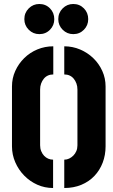

<svg xmlns="http://www.w3.org/2000/svg" viewBox="-20 -937 564 962"><path d="M347 -766Q316 -766 294 -788Q272 -810 272 -841Q272 -873 294 -895Q316 -917 347 -917Q379 -917 400.5 -895Q422 -873 422 -841Q422 -810 400.5 -788Q379 -766 347 -766ZM177 -766Q146 -766 124 -788Q102 -810 102 -841Q102 -873 124 -895Q146 -917 177 -917Q209 -917 230.5 -895Q252 -873 252 -841Q252 -810 230.5 -788Q209 -766 177 -766ZM302 5V-137Q315 -137 326.5 -142.5Q338 -148 347.5 -157.5Q357 -167 362.5 -180Q368 -193 368 -209V-488Q368 -505 363 -518.5Q358 -532 349.5 -542.5Q341 -553 329 -558.5Q317 -564 302 -564V-705Q344 -705 381.5 -689Q419 -673 447.5 -645.5Q476 -618 492.5 -581.5Q509 -545 509 -504V-204Q509 -160 494.5 -122Q480 -84 453 -55.5Q426 -27 387.5 -11Q349 5 302 5ZM246 5Q204 5 167 -11.5Q130 -28 101.5 -57Q73 -86 56.5 -124Q40 -162 40 -204V-504Q40 -545 56.5 -581.5Q73 -618 101.5 -646Q130 -674 167.5 -689.5Q205 -705 247 -705V-564Q232 -564 220 -558.5Q208 -553 199.5 -542.5Q191 -532 186 -518.5Q181 -505 181 -488V-209Q181 -193 186.5 -179.5Q192 -166 201 -156.5Q210 -147 221.5 -142Q233 -137 246 -137Z"/></svg>

Font: Stick No Bills ExtraLight ExtraBold
Style: Regular
Weight: 800
Version: Version 2.000